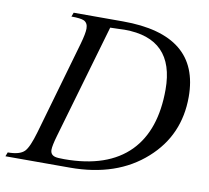

<svg xmlns="http://www.w3.org/2000/svg" viewBox="-105 -745 902 829"><g transform="rotate(10 346.0 -331.0)"><path d="M705.1 -389.6Q705.1 -221.2 583.5 -112.8Q458 0 252.9 0H-29.8L-22.9 -18.1Q29.8 -18.1 50.3 -39.1Q68.8 -58.1 88.4 -126L206.1 -535.6Q219.2 -582 219.2 -603.5Q219.2 -627.9 201.7 -636.7Q187 -643.6 146 -643.6L152.8 -661.6H368.7Q705.1 -661.6 705.1 -389.6ZM601.1 -403.3Q601.1 -627.4 381.8 -627.4Q379.4 -627.4 356 -626.5Q332.5 -625.5 319.3 -625.5L174.3 -126Q161.1 -80.6 161.1 -62.5Q161.1 -40.5 182.1 -34.7Q191.9 -31.7 222.2 -31.7Q411.6 -31.7 508.3 -129.9Q601.1 -224.6 601.1 -403.3Z"/></g></svg>

Font: Dai Banna SIL Light
Style: Oblique
Weight: 400
Italic angle: -11°
Designer: Victor Gaultney
Foundry: SIL International
Version: Version 2.000